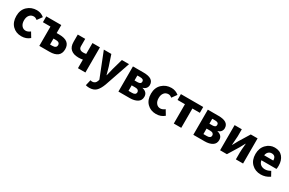

<svg xmlns="http://www.w3.org/2000/svg" viewBox="148 -1797 4938 3279"><g transform="rotate(30 2616.5 -157.0)"><path d="M281 12Q174 12 105 -57.5Q36 -127 36 -248Q36 -367 111 -437.5Q186 -508 294 -508Q376 -508 439 -455L370 -360Q335 -389 303 -389Q250 -389 218.5 -351Q187 -313 187 -248Q187 -184 218 -145.5Q249 -107 298 -107Q340 -107 387 -143L445 -47Q378 12 281 12Z M632 0V-381H483V-496H779V-338H832Q1044 -338 1044 -171Q1044 0 832 0ZM779 -112H825Q904 -112 904 -172Q904 -229 825 -229H779Z M1394 0V-169Q1358 -161 1307 -161Q1213 -161 1158.5 -207.5Q1104 -254 1104 -353V-496H1251V-353Q1251 -276 1339 -276Q1367 -276 1394 -282V-496H1541V0Z M1726 194Q1689 194 1656 184L1682 72Q1709 78 1715 78Q1780 78 1802 13L1809 -13L1618 -496H1766L1837 -283Q1848 -248 1876 -142H1880Q1902 -236 1914 -283L1974 -496H2115L1943 5Q1906 104 1858 149Q1810 194 1726 194Z M2192 0V-496H2403Q2602 -496 2602 -365Q2602 -331 2581.5 -302.5Q2561 -274 2519 -263V-259Q2621 -234 2621 -143Q2621 -71 2563.5 -35.5Q2506 0 2415 0ZM2335 -302H2393Q2462 -302 2462 -350Q2462 -399 2394 -399H2335ZM2335 -97H2406Q2479 -97 2479 -153Q2479 -176 2460.5 -190.5Q2442 -205 2405 -205H2335Z M2936 12Q2829 12 2760 -57.5Q2691 -127 2691 -248Q2691 -367 2766 -437.5Q2841 -508 2949 -508Q3031 -508 3094 -455L3025 -360Q2990 -389 2958 -389Q2905 -389 2873.5 -351Q2842 -313 2842 -248Q2842 -184 2873 -145.5Q2904 -107 2953 -107Q2995 -107 3042 -143L3100 -47Q3033 12 2936 12Z M3284 0V-381H3138V-496H3578V-381H3431V0Z M3669 0V-496H3880Q4079 -496 4079 -365Q4079 -331 4058.5 -302.5Q4038 -274 3996 -263V-259Q4098 -234 4098 -143Q4098 -71 4040.5 -35.5Q3983 0 3892 0ZM3812 -302H3870Q3939 -302 3939 -350Q3939 -399 3871 -399H3812ZM3812 -97H3883Q3956 -97 3956 -153Q3956 -176 3937.5 -190.5Q3919 -205 3882 -205H3812Z M4197 0V-496H4339V-358Q4339 -328 4327 -182H4330Q4337 -195 4358 -232.5Q4379 -270 4387 -286L4516 -496H4650V0H4508V-138Q4508 -182 4521 -314H4517Q4483 -250 4460 -210L4331 0Z M5002 12Q4893 12 4822 -58Q4751 -128 4751 -248Q4751 -364 4821 -436Q4891 -508 4985 -508Q5087 -508 5141.5 -442Q5196 -376 5196 -270Q5196 -229 5190 -205H4893Q4902 -153 4936.5 -126.5Q4971 -100 5022 -100Q5075 -100 5129 -133L5178 -44Q5096 12 5002 12ZM4892 -302H5071Q5071 -396 4988 -396Q4952 -396 4925.5 -372Q4899 -348 4892 -302Z"/></g></svg>

Font: Toshiba Sans
Style: Bold
Weight: 700
Designer: Paul D. Hunt
Foundry: Toshiba Corporation
Version: Version 2.020;PS 2.0;hotconv 1.0.86;makeotf.lib2.5.63406